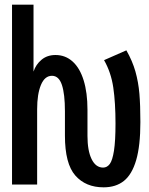

<svg xmlns="http://www.w3.org/2000/svg" viewBox="-20 -790 640 822"><path d="M258 -209.5V-313.5Q258 -387.5 245 -426.5Q232 -465.5 202.5 -465.5Q171.5 -465.5 155.2 -426.2Q139 -387 139 -322.5V0H31.5V-770H123.5V-483.5Q133.5 -514 157.8 -534.2Q182 -554.5 217.5 -554.5Q260 -554.5 291 -526.5Q322 -498.5 338.2 -445.8Q354.5 -393 354.5 -320.5V-208Q354.5 -145 372.2 -108.8Q390 -72.5 421.5 -72.5Q438.5 -72.5 450 -88Q461.5 -103.5 468 -145Q474.5 -186.5 474.5 -261Q474.5 -350.5 465 -415.2Q455.5 -480 425.5 -532.5L521 -574.5Q547 -529 559.8 -483.8Q572.5 -438.5 576.8 -389Q581 -339.5 581 -267Q581 -166 563 -104.5Q545 -43 510.5 -15.5Q476 12 423.5 12Q347 12 302.5 -38.5Q258 -89 258 -209.5Z"/></svg>

Font: JuliaMono ExtraBold
Style: Regular
Weight: 800
Monospace: yes
Designer: cormullion
Foundry: corm
Version: Version 0.055; ttfautohint (v1.8.4)